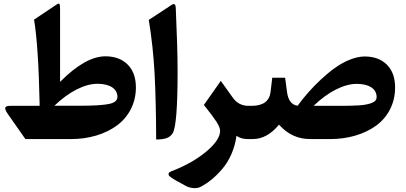

<svg xmlns="http://www.w3.org/2000/svg" viewBox="-20 -754 2203 1041"><path d="M716.8 -279.3C716.8 -332.5 702.1 -374 672.4 -403.8C642.6 -433.6 602.1 -448.7 551.8 -448.7C479 -448.7 397 -402.3 305.7 -310.1V-705.1C305.7 -739.7 301.3 -740.7 278.3 -723.6L164.6 -647.5C180.7 -552.2 190.4 -400.4 194.8 -191.9V-180.2H39.1C8.8 -180.2 -4.4 -173.8 23.9 -133.8L117.7 0H365.7C461.4 0 548.3 -25.9 612.8 -72.8C676.8 -119.1 716.8 -192.9 716.8 -279.3ZM616.7 -229C616.7 -209.5 601.6 -196.8 571.3 -190.4C541 -184.1 489.3 -180.7 416.5 -180.7H274.9C353.5 -256.3 438 -299.8 508.8 -299.8C579.1 -299.8 616.7 -270 616.7 -229Z M786.6 -646C802.2 -551.8 813 -453.1 818.4 -350.6C823.7 -248 826.2 -130.4 826.7 2.4C875 2 901.4 -6.3 917 -33.2C934.1 -63 942.9 -173.3 942.9 -364.3C942.9 -452.6 939.5 -567.4 933.1 -708.5C931.6 -735.4 924.3 -737.8 903.3 -722.7Z M1262.2 -17.6C1278.3 -5.9 1298.8 0 1323.7 0H1335.9C1344.2 0 1348.1 -22.9 1348.1 -69.3V-109.4C1348.1 -156.7 1344.2 -180.2 1335.9 -180.2H1326.2C1293 -180.2 1265.6 -193.8 1244.6 -221.2C1234.4 -234.9 1220.7 -253.9 1204.1 -277.8C1187 -301.8 1178.2 -314 1177.2 -315.4L1085.4 -185.1C1117.7 -144.5 1140.6 -114.3 1153.8 -93.8C1167 -72.8 1173.3 -56.6 1173.3 -44.4C1173.3 -12.7 1149.9 23.4 1103.5 63.5C1056.6 103.5 1000 137.2 934.1 164.6C931.6 165.5 912.1 172.9 909.7 174.3C905.8 176.3 895 181.6 894.5 185.1C894 188.5 892.6 194.8 898.4 200.7C904.8 206.5 916 214.4 933.1 224.1L986.3 253.4C1010.3 266.6 1043 270.5 1064.9 260.3C1107.4 238.8 1147 207 1185.5 161.6C1224.1 116.2 1252.9 52.2 1262.2 -17.6Z M1957 -447.8C1907.7 -447.8 1848.1 -422.9 1797.4 -386.7C1771.5 -368.7 1746.1 -347.2 1720.2 -323.2C1668.5 -274.9 1628.9 -229 1593.8 -180.7C1561 -185.1 1542 -210 1536.1 -255.9L1525.9 -332.5H1456.1L1446.8 -254.4C1440.4 -205.1 1406.2 -180.2 1344.2 -180.2H1334C1315.9 -180.2 1307.1 -156.7 1307.1 -109.4V-75.2C1307.1 -24.9 1315.9 0 1334 0H1350.1C1402.3 0 1449.7 -25.9 1492.7 -78.1C1539.1 -25.9 1595.2 0 1662.1 0H1771C1867.2 0 1954.1 -25.9 2018.6 -72.3C2082.5 -118.7 2122.1 -191.4 2122.1 -278.8C2122.6 -332 2107.4 -373.5 2077.6 -403.3C2047.9 -433.1 2007.3 -447.8 1957 -447.8ZM1680.2 -180.2C1758.8 -255.9 1843.8 -299.3 1914.1 -299.3C1978.5 -299.3 2022 -274.4 2022 -228C2022 -220.7 2020 -214.4 2015.6 -209C2007.3 -198.2 1986.3 -191.4 1965.3 -187.5C1955.1 -185.1 1941.4 -183.6 1924.3 -182.6C1907.2 -181.6 1891.6 -181.2 1877.4 -180.7C1863.3 -180.2 1844.7 -180.2 1822.3 -180.2Z"/></svg>

Font: Sahel
Style: Bold
Weight: 700
Foundry: Saber Rastikerdar (saber.rastikerdar@gmail.com)
Version: Version 3.4.0